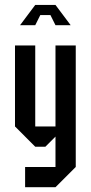

<svg xmlns="http://www.w3.org/2000/svg" viewBox="-20 -687 373 790"><path d="M208.3 -500H291.7V0L208.3 83.3H83.3V0H208.3V-125L166.7 -83.3H125L41.7 -166.7V-500H125V-166.7H208.3ZM208.3 -666.7 270.8 -583.3H208.3L187.5 -625H145.8L125 -583.3H62.5L125 -666.7Z"/></svg>

Font: Yulong
Style: Regular
Weight: 400
Designer: GGBotNet
Foundry: f0n7.com
Version: 1.00